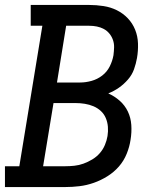

<svg xmlns="http://www.w3.org/2000/svg" viewBox="-28 -755 648 775"><path d="M-8 0V-84H50L143 -651H96V-735H332Q361 -735 390 -730.5Q419 -726 444 -713.5Q469 -701 488 -681Q507 -661 517.5 -635Q528 -609 529 -579.5Q530 -550 525 -521Q521 -498 513 -475.5Q505 -453 488.5 -434Q472 -415 452 -401Q432 -387 409 -378Q434 -367 455 -348.5Q476 -330 488 -305Q500 -280 502 -250.5Q504 -221 499 -191Q495 -163 483.5 -134.5Q472 -106 452 -83Q432 -60 405.5 -43.5Q379 -27 350.5 -17Q322 -7 293 -3.5Q264 0 236 0ZM202 -422H296Q318 -422 341.5 -428.5Q365 -435 384.5 -450Q404 -465 415 -487Q426 -509 430 -532Q432 -548 432.5 -563.5Q433 -579 428 -593.5Q423 -608 413.5 -619.5Q404 -631 391 -638Q378 -645 363 -648Q348 -651 332 -651H239ZM146 -84H236Q254 -84 272.5 -86Q291 -88 309 -94.5Q327 -101 344.5 -111.5Q362 -122 375 -137Q388 -152 395.5 -170Q403 -188 406 -206Q409 -225 407.5 -243.5Q406 -262 399 -278.5Q392 -295 379 -307Q366 -319 349.5 -326Q333 -333 314.5 -336Q296 -339 277 -339H188Z"/></svg>

Font: Iosevka Etoile Medium
Style: Italic
Weight: 500
Italic angle: -9°
Designer: Belleve Invis
Foundry: Belleve Invis
Version: Version 22.1.2; ttfautohint (v1.8.4)